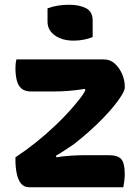

<svg xmlns="http://www.w3.org/2000/svg" viewBox="-20 -788 590 808"><path d="M49 -538H417Q444 -538 463.5 -520Q483 -502 494 -476Q505 -450 505 -426V-419Q505 -409 493.5 -389.5Q482 -370 462 -345Q442 -320 415 -292Q388 -264 356.5 -236Q325 -208 292 -182Q273 -169 254 -156.5Q235 -144 216 -133L217 -126Q247 -131 279.5 -133Q312 -135 345 -135H437Q477 -135 491 -117.5Q505 -100 505 -55Q505 -41 503 -26Q501 -11 499 0H104Q81 0 68.5 -15.5Q56 -31 50.5 -57.5Q45 -84 45 -113V-126Q89 -155 131.5 -189Q174 -223 214.5 -261.5Q255 -300 291 -342Q303 -356 316 -372.5Q329 -389 339 -407L338 -414Q300 -408 268.5 -405.5Q237 -403 204 -403H110Q86 -403 71.5 -414.5Q57 -426 51 -448.5Q45 -471 45 -502Q45 -512 46 -521Q47 -530 49 -538ZM180 -753Q188 -756 199 -759Q210 -762 221.5 -764Q233 -766 245.5 -767Q258 -768 270 -768Q314 -768 342 -753.5Q370 -739 370 -701V-632Q362 -629 352.5 -626Q343 -623 332.5 -621Q322 -619 311.5 -618Q301 -617 290 -617Q242 -617 211 -639Q180 -661 180 -697Z"/></svg>

Font: Recursive Casual
Style: Bold
Weight: 700
Version: Version 1.085